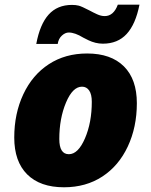

<svg xmlns="http://www.w3.org/2000/svg" viewBox="-20 -792 647 822"><path d="M253.9 9.8Q151.9 9.8 96.4 -45.4Q41 -100.6 41 -203.1Q41 -305.7 79.8 -388.4Q118.7 -471.2 189 -517.1Q259.3 -563 353 -563Q455.1 -563 510.5 -507.8Q565.9 -452.6 565.9 -350.1Q565.9 -247.6 527.1 -164.8Q488.3 -82 418 -36.1Q347.7 9.8 253.9 9.8ZM331.1 -420.9Q291 -420.9 262.5 -352.8Q233.9 -284.7 233.9 -196.8Q233.9 -131.8 274.9 -131.8Q314.5 -131.8 343.8 -199.7Q373 -267.6 373 -356Q373 -388.2 361.8 -404.5Q350.6 -420.9 331.1 -420.9ZM420.4 -605Q404.3 -605 388.7 -608.9Q373 -612.8 358.9 -619.6Q344.7 -626.5 336.4 -630.9Q300.8 -652.8 274.4 -652.8Q259.3 -652.8 244.9 -639.6Q230.5 -626.5 227.1 -604H135.3Q150.9 -688 188.2 -729.5Q225.6 -771 288.1 -771Q304.7 -771 317.1 -767.8Q329.6 -764.6 363.3 -747.1Q378.4 -738.8 395.5 -731Q412.6 -723.1 428.2 -723.1Q466.3 -723.1 484.4 -772H577.1Q560.5 -688 522.2 -646.5Q483.9 -605 420.4 -605Z"/></svg>

Font: Open Sans Extrabold
Style: Italic
Weight: 800
Italic angle: -12°
Foundry: Ascender Corporation
Version: Version 1.10